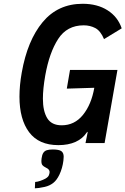

<svg xmlns="http://www.w3.org/2000/svg" viewBox="-20 -757 664 1016"><path d="M220 188.5Q229.5 183 234.5 177.2Q239.5 171.5 241.5 161Q242.5 156 242.5 153.5Q242.5 143 232.5 135.5L222 129.5Q210.5 124 204.8 117.2Q199 110.5 199 94.5L200 81.5Q202.5 62 209.2 51.8Q216 41.5 227.8 37.8Q239.5 34 259.5 34Q292.5 34 304.8 43Q317 52 317 72.5Q317 82 315.5 93Q310.5 133.5 294 168Q280 196.5 263 210Q243.5 226 216.5 232Q182 239.5 164.5 239.5L166 206Q179 205 193.8 199.8Q208.5 194.5 220 188.5ZM83 -245.5Q83 -305 95 -372.5Q125 -543 205.8 -640Q286.5 -737 417.5 -737Q495 -737 549.2 -702.5Q603.5 -668 624 -607L530.5 -550Q512 -594 484.2 -608.5Q456.5 -623 423 -623Q334.5 -623 287.8 -550.8Q241 -478.5 219.5 -358Q207 -286.5 207 -235Q207 -169 230 -131.5Q253 -94 306.5 -94Q374.5 -94 419 -149Q463.5 -204 479 -292.5L333.5 -288L350.5 -387H601.5L533.5 0H432.5L444.5 -60L439 -56Q418 -23.5 379.8 -6.2Q341.5 11 289 11Q185.5 11 134.2 -57.2Q83 -125.5 83 -245.5Z"/></svg>

Font: JuliaMono
Style: Bold Italic
Weight: 700
Italic angle: -9°
Monospace: yes
Designer: cormullion
Foundry: corm
Version: Version 0.057; ttfautohint (v1.8.4)